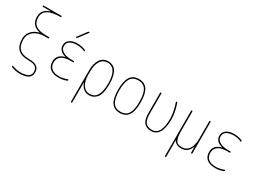

<svg xmlns="http://www.w3.org/2000/svg" viewBox="-38 -1587 3576 2653"><g transform="rotate(30 1750.0 -260.0)"><path d="M236.3 -398.4Q237.3 -398.4 237.3 -399.4Q237.3 -400.4 236.3 -400.4Q95.7 -432.6 94.7 -570.3Q94.7 -688.5 219.7 -726.6Q220.7 -726.6 220.7 -728.5Q220.7 -729.5 219.7 -730.5H99.6Q89.8 -730.5 89.8 -740.2Q89.8 -750 99.6 -750H379.9Q389.6 -750 389.6 -740.2Q389.6 -730.5 380.9 -730.5Q241.2 -729.5 178.2 -689.5Q115.2 -649.4 115.2 -570.3Q115.2 -410.2 330.1 -410.2H379.9Q389.6 -410.2 389.6 -399.9Q389.6 -389.6 379.9 -389.6H330.1Q217.8 -389.6 153.8 -337.9Q89.8 -286.1 89.8 -205.1Q89.8 -105.5 139.2 -57.6Q188.5 -9.8 290 -9.8Q379.9 -9.8 419.9 19.5Q460 48.8 460 110.4Q460 230.5 280.3 230.5Q213.9 230.5 151.4 206.1Q140.6 202.1 139.6 191.4Q139.6 187.5 143.6 185.1Q147.5 182.6 151.4 183.6Q215.8 210 280.3 210Q325.2 210 357.4 201.7Q389.6 193.4 405.3 182.6Q420.9 171.9 429.7 155.3Q438.5 138.7 439.5 130.4Q440.4 122.1 440.4 110.4Q440.4 63.5 410.2 36.6Q379.9 9.8 290 9.8Q70.3 9.8 70.3 -205.1Q70.3 -276.4 114.7 -327.6Q159.2 -378.9 236.3 -398.4Z M712.9 -284.2Q713.9 -284.2 713.9 -285.2Q713.9 -287.1 711.9 -287.1Q655.3 -301.8 627.4 -334Q599.6 -366.2 599.6 -405.3Q599.6 -462.9 644 -496.6Q688.5 -530.3 769.5 -530.3Q833 -530.3 894.5 -505.9Q904.3 -502.9 905.3 -491.2Q905.3 -487.3 902.3 -485.4Q899.4 -483.4 894.5 -484.4Q835 -510.7 769.5 -509.8Q744.1 -509.8 722.2 -505.9Q700.2 -502 675.3 -492.2Q650.4 -482.4 635.3 -459.5Q620.1 -436.5 620.1 -405.3Q620.1 -356.4 668.5 -325.7Q716.8 -294.9 804.7 -294.9H839.8Q849.6 -294.9 849.6 -285.2Q849.6 -275.4 839.8 -275.4H804.7Q707 -275.4 658.7 -240.2Q610.4 -205.1 610.4 -139.6Q610.4 -76.2 651.9 -43Q693.4 -9.8 769.5 -9.8Q835 -9.8 899.4 -36.1Q903.3 -37.1 906.7 -35.2Q910.2 -33.2 910.2 -29.3Q910.2 -18.6 899.4 -13.7Q835.9 10.7 769.5 9.8Q682.6 9.8 636.2 -29.8Q589.8 -69.3 589.8 -139.6Q589.8 -253.9 712.9 -284.2ZM709 -589.8Q705.1 -589.8 703.6 -593.3Q702.1 -596.7 704.1 -599.6L808.6 -740.2Q816.4 -750 829.1 -750Q833 -750 834.5 -746.6Q835.9 -743.2 834 -740.2L728.5 -599.6Q720.7 -589.8 709 -589.8Z M1110.4 -285.2V-235.4Q1110.4 -128.9 1150.4 -69.3Q1190.4 -9.8 1259.8 -9.8Q1334 -9.8 1372.1 -73.2Q1410.2 -136.7 1410.2 -259.8Q1410.2 -509.8 1259.8 -509.8Q1189.5 -509.8 1149.9 -450.7Q1110.4 -391.6 1110.4 -285.2ZM1089.8 210V-285.2Q1089.8 -400.4 1134.8 -465.3Q1179.7 -530.3 1259.8 -530.3Q1429.7 -530.3 1429.7 -259.8Q1429.7 -179.7 1415 -124Q1400.4 -68.4 1373.5 -40.5Q1346.7 -12.7 1319.8 -1.5Q1293 9.8 1259.8 9.8Q1156.2 9.8 1113.3 -105.5Q1113.3 -107.4 1111.3 -107.4Q1110.4 -107.4 1110.4 -106.4V210Q1110.4 219.7 1100.1 219.7Q1089.8 219.7 1089.8 210Z M1871.6 -449.7Q1833 -509.8 1750 -509.8Q1667 -509.8 1628.4 -449.7Q1589.8 -389.6 1589.8 -259.8Q1589.8 -129.9 1628.4 -69.8Q1667 -9.8 1750 -9.8Q1833 -9.8 1871.6 -69.8Q1910.2 -129.9 1910.2 -259.8Q1910.2 -389.6 1871.6 -449.7ZM1885.7 -56.2Q1841.8 9.8 1750 9.8Q1658.2 9.8 1614.3 -56.2Q1570.3 -122.1 1570.3 -260.3Q1570.3 -398.4 1614.3 -464.4Q1658.2 -530.3 1750 -530.3Q1841.8 -530.3 1885.7 -464.4Q1929.7 -398.4 1929.7 -260.3Q1929.7 -122.1 1885.7 -56.2Z M2250 9.8Q2170.9 9.8 2132.8 -38.6Q2094.7 -86.9 2094.7 -190.4V-509.8Q2094.7 -519.5 2105 -519.5Q2115.2 -519.5 2115.2 -509.8V-190.4Q2115.2 -95.7 2147 -52.7Q2178.7 -9.8 2250 -9.8Q2394.5 -9.8 2394.5 -269.5Q2394.5 -372.1 2347.7 -509.8Q2346.7 -513.7 2349.1 -516.6Q2351.6 -519.5 2356.4 -519.5Q2366.2 -519.5 2369.1 -510.7Q2415 -376 2415 -269.5Q2415 -128.9 2371.6 -59.6Q2328.1 9.8 2250 9.8Z M2589.8 210V-509.8Q2589.8 -519.5 2600.1 -519.5Q2610.4 -519.5 2610.4 -509.8V-200.2Q2610.4 -121.1 2624 -79.1Q2637.7 -37.1 2661.6 -23.4Q2685.5 -9.8 2730.5 -9.8Q2801.8 -9.8 2840.8 -67.4Q2879.9 -125 2879.9 -230.5V-509.8Q2879.9 -519.5 2890.1 -519.5Q2900.4 -519.5 2900.4 -509.8V-9.8Q2900.4 0 2890.1 0Q2879.9 0 2879.9 -9.8V-101.6Q2879.9 -102.5 2878.9 -102.5Q2877 -102.5 2877 -100.6Q2835 10.7 2730.5 9.8Q2642.6 9.8 2612.3 -51.8Q2611.3 -51.8 2610.4 -50.8V210Q2610.4 219.7 2600.1 219.7Q2589.8 219.7 2589.8 210Z M3212.9 -284.2Q3213.9 -284.2 3213.9 -285.2Q3213.9 -287.1 3211.9 -287.1Q3155.3 -301.8 3127.4 -334Q3099.6 -366.2 3099.6 -405.3Q3099.6 -462.9 3144 -496.6Q3188.5 -530.3 3269.5 -530.3Q3333 -530.3 3394.5 -505.9Q3404.3 -502.9 3405.3 -491.2Q3405.3 -487.3 3402.3 -485.4Q3399.4 -483.4 3394.5 -484.4Q3335 -510.7 3269.5 -509.8Q3244.1 -509.8 3222.2 -505.9Q3200.2 -502 3175.3 -492.2Q3150.4 -482.4 3135.3 -459.5Q3120.1 -436.5 3120.1 -405.3Q3120.1 -356.4 3168.5 -325.7Q3216.8 -294.9 3304.7 -294.9H3339.8Q3349.6 -294.9 3349.6 -285.2Q3349.6 -275.4 3339.8 -275.4H3304.7Q3207 -275.4 3158.7 -240.2Q3110.4 -205.1 3110.4 -139.6Q3110.4 -76.2 3151.9 -43Q3193.4 -9.8 3269.5 -9.8Q3335 -9.8 3399.4 -36.1Q3403.3 -37.1 3406.7 -35.2Q3410.2 -33.2 3410.2 -29.3Q3410.2 -18.6 3399.4 -13.7Q3335.9 10.7 3269.5 9.8Q3182.6 9.8 3136.2 -29.8Q3089.8 -69.3 3089.8 -139.6Q3089.8 -253.9 3212.9 -284.2Z"/></g></svg>

Font: Rounded-L Mgen+ 2m thin
Style: Regular
Weight: 100
Designer: [Source Han Sans]
Ryoko NISHIZUKA  (kana & ideographs); Paul D. Hunt (Latin, Greek & Cyrillic); Wenlong ZHANG  (bopomofo
Version: Version 1.059.20150602